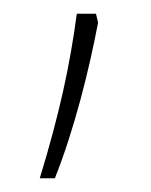

<svg xmlns="http://www.w3.org/2000/svg" viewBox="-20 -131 220 280"><path d="M123 -98 120 -111H92C82 -36 67 34 38 129H60C88 59 110 -29 123 -98Z"/></svg>

Font: Noto Sans Georgian SemiCondensed Thin
Style: Regular
Weight: 100
Width: 4
Designer: Monotype Design Team, Akaki Razmadze
Foundry: Google LLC
Version: Version 2.005